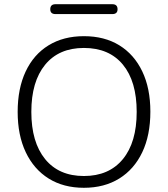

<svg xmlns="http://www.w3.org/2000/svg" viewBox="-20 -885 799 913"><path d="M379 8Q282 8 211.5 -36Q141 -80 102.5 -161Q64 -242 64 -353Q64 -464 102 -545Q140 -626 211 -669.5Q282 -713 379 -713Q477 -713 547.5 -669.5Q618 -626 656.5 -545.5Q695 -465 695 -354Q695 -242 656.5 -161Q618 -80 547 -36Q476 8 379 8ZM379 -48Q498 -48 564 -128Q630 -208 630 -353Q630 -498 564.5 -577.5Q499 -657 379 -657Q260 -657 194.5 -577Q129 -497 129 -353Q129 -209 194.5 -128.5Q260 -48 379 -48ZM244 -818Q219 -818 219 -841Q219 -865 244 -865H514Q539 -865 539 -841Q539 -818 514 -818Z"/></svg>

Font: Nunito Light
Style: Regular
Weight: 300
Designer: Vernon Adams
Foundry: Vernon Adams
Version: Version 3.601; ttfautohint (v1.8.2.53-6de2)